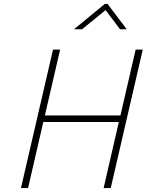

<svg xmlns="http://www.w3.org/2000/svg" viewBox="-20 -951 742 971"><path d="M248 -700H284L207 -367H589L666 -700H702L540 0H504L581 -334H199L122 0H86ZM510 -931H524L621 -803H587L514 -900L395 -803H354Z"/></svg>

Font: Cairo ExtraLight
Style: Italic
Weight: 275
Italic angle: -13°
Designer: Mohamed Gaber, Accademia di Belle Arti di Urbino and others
Foundry: Kief Type Foundry, Accademia di Belle Arti di Urbino and others
Version: Version 3.011